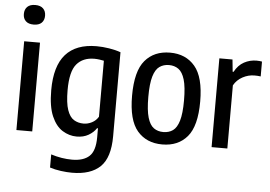

<svg xmlns="http://www.w3.org/2000/svg" viewBox="-62 -856 1646 1172"><g transform="rotate(5 760.5 -270.0)"><path d="M59 0V-544H156V0ZM107.5 -650.5Q75.5 -650.5 59 -666.5Q42.5 -682.5 42.5 -710Q42.5 -738 59 -754.2Q75.5 -770.5 107.5 -770.5Q139.5 -770.5 156 -754.2Q172.5 -738 172.5 -710Q172.5 -682.5 156 -666.5Q139.5 -650.5 107.5 -650.5Z M420 230Q388 230 351 225Q314 220 283.5 210V129.5Q349.5 150.5 413 150.5Q482.5 150.5 518.2 117.5Q554 84.5 554 1V-54H548.5Q531.5 -28 500.8 -10.2Q470 7.5 428.5 7.5Q382.5 7.5 341.5 -18Q300.5 -43.5 275 -102.2Q249.5 -161 249.5 -261.5Q249.5 -409 313.2 -480.8Q377 -552.5 502.5 -552.5Q539.5 -552.5 580 -546Q620.5 -539.5 650.5 -528.5V-14Q650.5 117.5 592 173.8Q533.5 230 420 230ZM463.5 -75Q489.5 -75 514.5 -87.8Q539.5 -100.5 554 -125V-468Q542.5 -470.5 526.2 -472.8Q510 -475 495.5 -475Q425.5 -475 387.2 -429.8Q349 -384.5 349 -270.5Q349 -191 363.8 -148.8Q378.5 -106.5 404.2 -90.8Q430 -75 463.5 -75Z M953 10Q856 10 800 -55.5Q744 -121 744 -270.5Q744 -421.5 799.8 -487Q855.5 -552.5 953 -552.5Q1049.5 -552.5 1105.5 -486.2Q1161.5 -420 1161.5 -271Q1161.5 -121 1106 -55.5Q1050.5 10 953 10ZM953 -66Q987 -66 1011.5 -83.2Q1036 -100.5 1049.2 -144.5Q1062.5 -188.5 1062.5 -269Q1062.5 -352 1049 -396.8Q1035.5 -441.5 1011 -459Q986.5 -476.5 953 -476.5Q919.5 -476.5 894.8 -459.2Q870 -442 856.8 -397.8Q843.5 -353.5 843.5 -272.5Q843.5 -190 856.8 -145.5Q870 -101 894.5 -83.5Q919 -66 953 -66Z M1255 0V-544H1335.5L1343 -469.5H1348.5Q1371 -511.5 1406.5 -530.8Q1442 -550 1483 -550Q1493 -550 1501.5 -549Q1510 -548 1516 -547V-456Q1506 -457.5 1496.8 -458Q1487.5 -458.5 1477.5 -458.5Q1440.5 -458.5 1405.5 -439.8Q1370.5 -421 1351.5 -387V0Z"/></g></svg>

Font: Encode Sans Cnd Md
Style: Regular
Weight: 500
Width: 3
Designer: Multiple Designers
Foundry: Impallari Type
Version: Version 3.002; ttfautohint (v1.8.3) -l 8 -r 50 -G 200 -x 14 